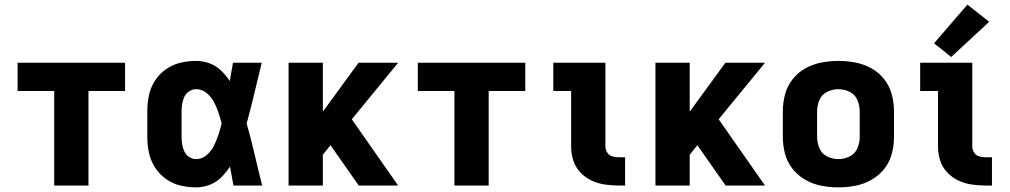

<svg xmlns="http://www.w3.org/2000/svg" viewBox="-20 -801 4360 829"><path d="M214 0H362V-408H520V-530H56V-408H214Z M827 8Q857 8 885.5 -3Q914 -14 935.5 -35.5Q957 -57 973 -82Q981 -41 988 0H1112Q1095 -67 1079.5 -134Q1064 -201 1045 -268Q1063 -333 1078.5 -399Q1094 -465 1110 -530H986Q979 -491 972 -451Q956 -476 934.5 -496.5Q913 -517 885 -527.5Q857 -538 827 -538Q792 -538 758.5 -530Q725 -522 696.5 -502Q668 -482 649 -452.5Q630 -423 623 -389Q616 -355 616 -320V-210Q616 -176 623 -142Q630 -108 649 -78.5Q668 -49 696.5 -28.5Q725 -8 758.5 0Q792 8 827 8ZM827 -114Q811 -114 797 -123Q783 -132 776 -147Q769 -162 766.5 -178Q764 -194 764 -210V-320Q764 -336 766.5 -352Q769 -368 776 -383Q783 -398 797 -407Q811 -416 827 -416Q852 -416 872 -399.5Q892 -383 903.5 -361Q915 -339 923 -315.5Q931 -292 937 -268Q931 -243 923 -219Q915 -195 904 -172Q893 -149 872.5 -131.5Q852 -114 827 -114Z M1226 0H1374V-133L1407 -174L1529 0H1699L1499 -286L1699 -530H1528L1374 -319V-530H1226Z M1942 0H2090V-408H2248V-530H1784V-408H1942Z M2650 0H2679V-122H2650Q2636 -122 2623 -126Q2610 -130 2602 -142Q2594 -154 2594 -168V-530H2369V-408H2446V-168Q2446 -138 2455 -109Q2464 -80 2485 -57.5Q2506 -35 2533 -22Q2560 -9 2590 -4.5Q2620 0 2650 0Z M2810 0H2958V-133L2991 -174L3113 0H3283L3083 -286L3283 -530H3112L2958 -319V-530H2810Z M3600 8Q3637 8 3673.5 1Q3710 -6 3742.5 -24.5Q3775 -43 3798 -72Q3821 -101 3830.5 -137Q3840 -173 3840 -210V-320Q3840 -357 3830.5 -393Q3821 -429 3798 -458.5Q3775 -488 3742.5 -506Q3710 -524 3673.5 -531Q3637 -538 3600 -538Q3563 -538 3526.5 -531Q3490 -524 3457.5 -506Q3425 -488 3402 -458.5Q3379 -429 3369.5 -393Q3360 -357 3360 -320V-210Q3360 -173 3369.5 -137Q3379 -101 3402 -72Q3425 -43 3457.5 -24.5Q3490 -6 3526.5 1Q3563 8 3600 8ZM3600 -114Q3575 -114 3551.5 -125.5Q3528 -137 3518 -161Q3508 -185 3508 -210V-320Q3508 -345 3518 -369Q3528 -393 3551.5 -404.5Q3575 -416 3600 -416Q3625 -416 3648.5 -404.5Q3672 -393 3682 -369Q3692 -345 3692 -320V-210Q3692 -185 3682 -161Q3672 -137 3648.5 -125.5Q3625 -114 3600 -114Z M4234 0H4263V-122H4234Q4220 -122 4207 -126Q4194 -130 4186 -142Q4178 -154 4178 -168V-530H3953V-408H4030V-168Q4030 -138 4039 -109Q4048 -80 4069 -57.5Q4090 -35 4117 -22Q4144 -9 4174 -4.5Q4204 0 4234 0ZM4087 -555 4251 -707 4157 -781 4013 -614Z"/></svg>

Font: Iosevka Sparkle Heavy
Style: Regular
Weight: 900
Designer: Belleve Invis
Foundry: Belleve Invis
Version: Version 4.5.0; ttfautohint (v1.8.3)